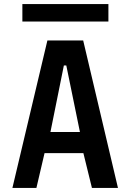

<svg xmlns="http://www.w3.org/2000/svg" viewBox="-20 -924 640 944"><path d="M213 -725H389L560 0H432L390 -171H199L159 0H41ZM373 -275 306 -602H294L228 -275ZM90 -904H513V-818H90Z"/></svg>

Font: JuliaMono
Style: Bold
Weight: 700
Monospace: yes
Designer: cormullion
Foundry: corm
Version: Version 0.055; ttfautohint (v1.8.4)